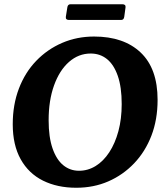

<svg xmlns="http://www.w3.org/2000/svg" viewBox="-20 -868 780 904"><path d="M339 16Q250 16 182.5 -17.5Q115 -51 77.5 -118Q40 -185 40 -283Q40 -375 69 -451Q98 -527 150.5 -581.5Q203 -636 272.5 -666Q342 -696 423 -696Q563 -696 642.5 -620.5Q722 -545 722 -398Q722 -305 693 -229.5Q664 -154 611.5 -99Q559 -44 490 -14Q421 16 339 16ZM352 -64Q394 -64 430.5 -86.5Q467 -109 494.5 -151Q522 -193 537.5 -250.5Q553 -308 553 -378Q553 -458 534.5 -511Q516 -564 483.5 -590Q451 -616 407 -616Q350 -616 305 -576.5Q260 -537 234.5 -466Q209 -395 209 -302Q209 -222 227.5 -169Q246 -116 278 -90Q310 -64 352 -64ZM297 -833Q299 -848 312 -848H556Q573 -848 571 -833L565 -789Q563 -774 550 -774H305Q288 -774 290 -789Z"/></svg>

Font: Alkatra SemiBold
Style: Regular
Weight: 600
Designer: Suman Bhandary
Version: Version 1.100;gftools[0.9.22]